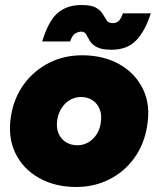

<svg xmlns="http://www.w3.org/2000/svg" viewBox="-20 -732 629 764"><path d="M283 12Q199 12 135 -24Q71 -60 40.5 -124Q10 -188 24 -272Q36 -344 76 -398Q116 -452 175.5 -482Q235 -512 307 -512Q392 -512 455.5 -476Q519 -440 549.5 -376.5Q580 -313 565 -228Q553 -156 513.5 -102Q474 -48 414.5 -18Q355 12 283 12ZM288 -154Q311 -154 330.5 -165Q350 -176 363.5 -196Q377 -216 381 -243Q386 -275 376.5 -298Q367 -321 347.5 -333.5Q328 -346 302 -346Q279 -346 259.5 -335Q240 -324 226.5 -304Q213 -284 208 -257Q203 -225 212.5 -202Q222 -179 242 -166.5Q262 -154 288 -154ZM424 -534Q384 -534 364.5 -545Q345 -556 337 -570Q329 -584 323 -595Q317 -606 303 -606Q293 -606 280.5 -599.5Q268 -593 259 -567H148Q172 -647 208.5 -679.5Q245 -712 305 -712Q344 -712 362.5 -701Q381 -690 389 -676Q397 -662 404.5 -651Q412 -640 428 -640Q446 -640 455 -651.5Q464 -663 469 -679H580Q558 -609 522 -571.5Q486 -534 424 -534Z"/></svg>

Font: Figtree Black
Style: Italic
Weight: 900
Italic angle: -9.5°
Foundry: Erik Kennedy
Version: Version 2.001;gftools[0.9.30]